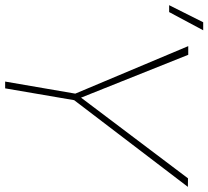

<svg xmlns="http://www.w3.org/2000/svg" viewBox="-75 -758 810 746"><g transform="rotate(90 330.0 -385.0)"><path d="M336.4 -294.9 649.9 -710.4 683.1 -710 346.2 -268.1 300.3 0H273.9L320.8 -272.5L136.2 -711.4H169.9ZM43.5 -769.5H74.7L3.9 -637.2H-22.9Z"/></g></svg>

Font: Roboto Thin
Style: Italic
Weight: 250
Italic angle: -12°
Designer: Google
Version: Version 2.134; 2016